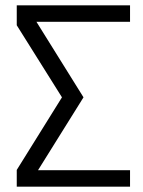

<svg xmlns="http://www.w3.org/2000/svg" viewBox="-20 -702 538 722"><path d="M43 0V-63L213 -336L43 -607V-682H469V-620H117L294 -336L123 -62H469V0Z"/></svg>

Font: Didact Gothic
Style: Regular
Weight: 400
Designer: Daniel Johnson
Foundry: Daniel Johnson
Version: Version 2.101;PS 002.101;hotconv 1.0.88;makeotf.lib2.5.64775